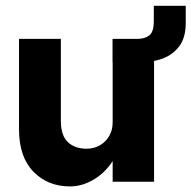

<svg xmlns="http://www.w3.org/2000/svg" viewBox="-20 -636 670 672"><path d="M373.9 -500V-417.8H473.8Q511 -417.8 547 -430.3Q582.9 -442.8 606.5 -472.9Q630.1 -503.1 630.1 -556V-615.8H518.3V-562Q518.3 -523.9 502.3 -511.9Q486.3 -500 462.1 -500ZM193 -213.3V-500H46.6V-183Q46.6 -86.5 97.1 -35Q147.6 16.5 224.9 16.5Q269 16.5 311.8 -9.9Q354.5 -36.3 382.2 -85.2Q409.9 -134.2 409.9 -201.8L374.3 -207.8Q374.3 -180.9 362.3 -160.2Q350.3 -139.4 329.7 -127.5Q309 -115.5 283.2 -115.5Q242.1 -115.5 217.5 -138.6Q193 -161.7 193 -213.3ZM519.2 0V-500H374.3V0Z"/></svg>

Font: Overused Grotesk Light
Style: Regular
Weight: 300
Designer: RandomMaerks
Version: Version 0.005